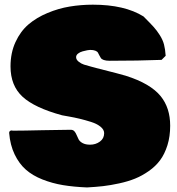

<svg xmlns="http://www.w3.org/2000/svg" viewBox="-20 -780 765 829"><path d="M355.5 29.3Q297.9 26.9 252 19.3Q206.1 11.7 163.3 -5.1Q120.6 -22 91.6 -47.6Q62.5 -73.2 43.2 -113.3Q23.9 -153.3 19.5 -206.1Q19.5 -215.3 29.3 -216.8Q32.2 -215.8 39.1 -215.8Q79.6 -215.8 162.1 -217.8Q244.6 -219.7 285.2 -219.7Q295.4 -219.7 301.3 -213.1Q307.1 -206.5 310.8 -197Q314.5 -187.5 319.6 -178Q324.7 -168.5 337.2 -161.9Q349.6 -155.3 369.1 -155.3Q393.1 -155.3 411.4 -168.7Q429.7 -182.1 429.7 -205.1Q429.7 -220.2 414.1 -232.9Q398.4 -245.6 372.8 -253.7Q347.2 -261.7 324 -267.3Q300.8 -272.9 276.4 -277.1Q252 -281.2 248 -282.2Q129.4 -314.5 77.4 -362.3Q25.4 -410.2 25.4 -493.2Q25.4 -551.8 46.9 -598.4Q68.4 -645 103 -674.6Q137.7 -704.1 185.1 -723.9Q232.4 -743.7 280.8 -751.7Q329.1 -759.8 380.9 -759.8Q518.1 -759.8 599.6 -709Q629.4 -679.2 643.3 -663.8Q657.2 -648.4 670.2 -627.9Q683.1 -607.4 688.2 -587.6Q693.4 -567.9 695.3 -539.1L677.7 -521.5Q577.6 -517.6 453.1 -517.6Q437.5 -517.6 428 -521Q418.5 -524.4 415.3 -529.8Q412.1 -535.2 408.9 -541Q405.8 -546.9 403.1 -552.2Q400.4 -557.6 391.8 -561Q383.3 -564.5 369.1 -564.5Q365.2 -564.5 356.7 -563Q348.1 -561.5 336.7 -558.3Q325.2 -555.2 316.9 -548.6Q308.6 -542 308.6 -533.2Q308.6 -522.5 319.6 -513.7Q330.6 -504.9 342.8 -501Q355 -497.1 373 -492.4Q391.1 -487.8 395.5 -486.3Q502 -459.5 522.5 -453.1Q629.4 -419.4 673.8 -364.7Q714.8 -314 714.8 -237.3Q714.8 -190.9 702.9 -152.8Q690.9 -114.7 671.4 -88.4Q651.9 -62 622.6 -41.5Q593.3 -21 563.2 -8.8Q533.2 3.4 495.1 11.7Q457 20 425 23.7Q393.1 27.3 355.5 29.3Z"/></svg>

Font: Bowlby One SC
Style: Regular
Weight: 400
Width: 1
Version: Version 1.2